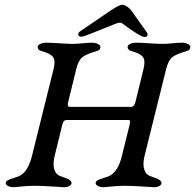

<svg xmlns="http://www.w3.org/2000/svg" viewBox="-20 -783 818 805"><path d="M323 -629Q308 -629 308 -639Q308 -646 315 -651L447 -741Q481 -763 492 -763Q509 -763 529 -741L593 -651Q599 -643 599 -639Q599 -628 585 -628Q576 -628 545 -648Q514 -668 494 -684Q485 -692 466 -684Q331 -629 323 -629ZM677 -495Q686 -530 702 -543Q718 -556 763 -569Q778 -573 778 -586Q778 -594 767 -599Q756 -604 743 -604Q726 -604 702.5 -601.5Q679 -599 661 -599Q643 -599 606.5 -601.5Q570 -604 550 -604Q537 -604 526 -599Q515 -594 515 -586Q515 -573 531 -569Q570 -558 580 -543Q590 -528 582 -495L548 -356Q543 -335 530 -335H273Q261 -335 265 -352L300 -495Q309 -530 325 -543Q341 -556 386 -569Q401 -573 401 -586Q401 -594 390 -599Q379 -604 366 -604Q349 -604 325.5 -601.5Q302 -599 284 -599Q266 -599 229.5 -601.5Q193 -604 173 -604Q160 -604 149 -599Q138 -594 138 -586Q138 -573 154 -569Q193 -558 203 -543Q213 -528 205 -495L114 -129Q97 -61 59 -44Q52 -41 35.5 -36Q19 -31 11.5 -26.5Q4 -22 4 -15Q4 -8 14 -3Q24 2 37 2Q40 2 69 -1Q98 -4 126 -4Q154 -4 201 -1Q248 2 249 2Q261 2 270.5 -3Q280 -8 280 -15Q280 -18 279 -20.5Q278 -23 275 -25.5Q272 -28 269.5 -30Q267 -32 262 -34Q257 -36 253.5 -37Q250 -38 243 -41Q236 -44 232 -45Q214 -51 207.5 -73.5Q201 -96 209 -129L242 -263Q246 -280 260 -280H517Q522 -280 524 -278Q526 -276 525.5 -271.5Q525 -267 523 -258L491 -129Q475 -62 436 -44Q429 -41 412.5 -36Q396 -31 388.5 -26.5Q381 -22 381 -15Q381 -8 391 -3Q401 2 414 2Q418 2 447 -1Q476 -4 503 -4Q532 -4 578 -1Q624 2 626 2Q638 2 647.5 -3Q657 -8 657 -15Q657 -18 656 -20.5Q655 -23 652 -25.5Q649 -28 646.5 -30Q644 -32 639 -34Q634 -36 630.5 -37Q627 -38 620 -41Q613 -44 609 -45Q591 -51 584.5 -73.5Q578 -96 586 -129Z"/></svg>

Font: EB Garamond 08
Style: Italic
Weight: 400
Italic angle: -14°
Version: Version 0.016